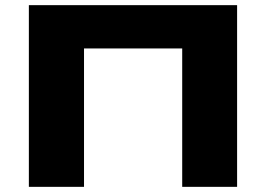

<svg xmlns="http://www.w3.org/2000/svg" viewBox="-20 -725 1033 745"><path d="M92 0V-705H900V0H687V-537H306V0Z"/></svg>

Font: Nunito Sans 10pt Expanded Black
Style: Regular
Weight: 900
Width: 7
Designer: Vernon Adams
Foundry: Vernon Adams
Version: Version 3.101;gftools[0.9.27]